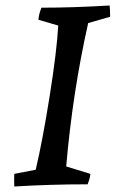

<svg xmlns="http://www.w3.org/2000/svg" viewBox="-20 -671 424 699"><path d="M32 8Q31 -14 32 -38L110 -53Q135 -159 161 -322.5Q187 -486 192 -578L120 -599Q121 -619 131 -643Q246 -643 379 -651Q381 -637 381 -610L301 -587Q244 -333 221 -65L309 -38Q308 -23 299 0Q163 0 32 8Z"/></svg>

Font: Albura Medium
Style: Italic
Weight: 462
Italic angle: -7°
Designer: Mercedes Jáuregui
Foundry: Omnibus-Type Team
Version: Version 1.000